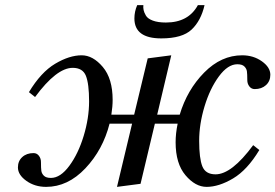

<svg xmlns="http://www.w3.org/2000/svg" viewBox="-20 -718 1076 750"><path d="M505 -646Q505 -673 516 -698H540Q539 -688 541 -678.5Q543 -669 550 -657Q557 -645 577 -637.5Q597 -630 628 -630Q716 -630 753 -698H779Q765 -637 728.5 -602.5Q692 -568 610 -568Q505 -568 505 -646ZM50 -64Q50 -89 67 -104.5Q84 -120 111 -120Q124 -120 132 -109.5Q140 -99 140 -85Q140 -61 141.5 -50.5Q143 -40 151.5 -31.5Q160 -23 179 -23Q216 -23 251 -70.5Q286 -118 307 -187.5Q328 -257 328 -322Q328 -391 315.5 -422Q303 -453 264 -453Q201 -453 117 -339L93 -358Q140 -436 195.5 -469Q251 -502 299 -502Q343 -502 381.5 -456.5Q420 -411 420 -328Q420 -302 415 -270H504L557 -490L649 -502L594 -270H682Q711 -367 777.5 -434.5Q844 -502 926 -502Q970 -502 1003 -478.5Q1036 -455 1036 -426Q1036 -401 1019 -385.5Q1002 -370 975 -370Q962 -370 954 -380.5Q946 -391 946 -405Q946 -429 944.5 -439.5Q943 -450 934.5 -458.5Q926 -467 907 -467Q870 -467 835 -419.5Q800 -372 779 -302.5Q758 -233 758 -168Q758 -99 770.5 -68Q783 -37 822 -37Q885 -37 969 -151L993 -132Q946 -54 890.5 -21Q835 12 787 12Q743 12 704.5 -33.5Q666 -79 666 -162Q666 -197 674 -235H585L529 0L437 12L496 -235H408Q382 -133 313.5 -60.5Q245 12 160 12Q116 12 83 -11.5Q50 -35 50 -64Z"/></svg>

Font: Heuristica
Style: Italic
Weight: 400
Italic angle: -13°
Version: Version 1.0.2